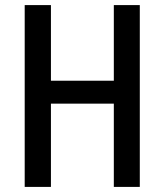

<svg xmlns="http://www.w3.org/2000/svg" viewBox="-20 -734 646 754"><path d="M529 0H427V-327H180V0H77V-714H180V-417H427V-714H529Z"/></svg>

Font: Noto Sans Georgian Condensed Medium
Style: Regular
Weight: 500
Width: 3
Designer: Monotype Design Team, Akaki Razmadze
Foundry: Google LLC
Version: Version 2.005; ttfautohint (v1.8.4.7-5d5b)